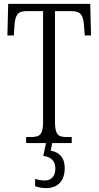

<svg xmlns="http://www.w3.org/2000/svg" viewBox="-20 -734 506 985"><path d="M447 -552H415L411 -600Q409 -641 396 -659Q383 -677 348 -677H262V-111Q262 -77 268 -59.5Q274 -42 287 -36.5Q300 -31 324 -31H348V0H248L240 39Q273 44 292.5 66.5Q312 89 312 128Q312 177 287 204Q262 231 216 231Q186 231 160 221V184Q189 192 210 192Q235 192 249.5 176Q264 160 264 130Q264 101 247.5 85Q231 69 202 66L216 0H114V-31H138Q162 -31 175 -36.5Q188 -42 194.5 -58.5Q201 -75 201 -108V-677H116Q81 -677 68.5 -659Q56 -641 54 -600L51 -552H18L22 -714H443Z"/></svg>

Font: Noto Serif CondLight
Style: Regular
Weight: 300
Width: 3
Designer: Monotype Design Team
Foundry: Monotype Imaging Inc.
Version: Version 1.001